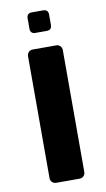

<svg xmlns="http://www.w3.org/2000/svg" viewBox="-84 -768 447 810"><g transform="rotate(-10 139.5 -363.0)"><path d="M90 0Q79 0 72 -7Q65 -14 65 -25V-546Q65 -557 72 -564Q79 -571 90 -571H190Q200 -571 207 -564Q214 -557 214 -546V-25Q214 -14 207 -7Q200 0 190 0ZM113 -638Q91 -638 91 -660V-704Q91 -726 113 -726H161Q183 -726 183 -704V-660Q183 -638 161 -638Z"/></g></svg>

Font: Rubik SemiBold
Style: Regular
Weight: 600
Designer: Hubert and Fischer
Foundry: Hubert and Fischer
Version: Version 2.300;gftools[0.9.30]